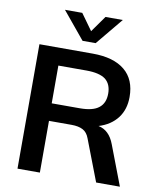

<svg xmlns="http://www.w3.org/2000/svg" viewBox="-98 -1005 899 1082"><g transform="rotate(10 351.0 -464.0)"><path d="M663 0H527L436 -237Q424 -270 399 -283Q374 -296 334 -296H205V0H77V-712H382Q502 -712 566 -659Q629 -607 629 -507Q629 -436 592 -387Q554 -337 485 -316Q548 -303 576 -228ZM364 -396Q438 -396 472 -423Q507 -450 507 -505Q507 -559 473 -586Q438 -612 364 -612H203V-396ZM417 -928H516L388 -773H313L185 -928H284L351 -835Z"/></g></svg>

Font: PRinguin Sans
Style: Bold
Weight: 700
Designer: Vernon Adams
Foundry: Vernon Adams
Version: ""